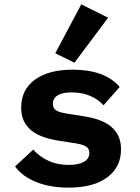

<svg xmlns="http://www.w3.org/2000/svg" viewBox="-20 -847 640 879"><path d="M49 -85 132 -162Q163 -128 203.5 -110Q244 -92 295 -92Q339 -92 364 -106Q389 -120 389 -147Q389 -167 373.5 -176.5Q358 -186 325 -191L242 -204Q193 -212 156.5 -229Q120 -246 98.5 -277Q77 -308 77 -355Q77 -436 139.5 -482Q202 -528 313 -528Q460 -528 528 -449L454 -365Q430 -392 393 -408Q356 -424 308 -424Q266 -424 244 -410.5Q222 -397 222 -372Q222 -351 237.5 -341.5Q253 -332 286 -327L368 -314Q418 -306 454.5 -289Q491 -272 512.5 -241Q534 -210 534 -163Q534 -82 471 -35Q408 12 294 12Q209 12 145 -14Q81 -40 49 -85ZM321 -560 233 -603 352 -827 475 -766Z"/></svg>

Font: iA Writer Mono V
Style: Regular
Weight: 400
Designer: Mike Abbink, Paul van der Laan, Pieter van Rosmalen
Foundry: Bold Monday
Version: Version 2.000